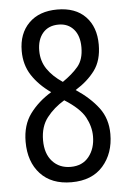

<svg xmlns="http://www.w3.org/2000/svg" viewBox="-53 -762 544 812"><g transform="rotate(-5 219.0 -356.5)"><path d="M218 10Q133 10 86 -41Q39 -92 39 -177Q39 -248 74 -295.5Q109 -343 165 -377Q114 -413 85 -457.5Q56 -502 56 -561Q56 -635 100 -679Q144 -723 221 -723Q298 -723 340.5 -679Q383 -635 383 -560Q383 -493 352 -451Q321 -409 269 -377Q329 -337 364 -290.5Q399 -244 399 -179Q399 -97 352 -43.5Q305 10 218 10ZM218 -416Q259 -444 284 -473.5Q309 -503 309 -555Q309 -604 285 -631.5Q261 -659 221 -659Q178 -659 154 -631Q130 -603 130 -556Q130 -512 153 -478Q176 -444 218 -416ZM220 -55Q270 -55 297.5 -89.5Q325 -124 325 -176Q325 -217 303.5 -257Q282 -297 217 -338Q172 -311 142.5 -273Q113 -235 113 -177Q113 -120 142.5 -87.5Q172 -55 220 -55Z"/></g></svg>

Font: Noto Sans Oriya ExtCond
Style: Regular
Weight: 400
Width: 2
Designer: Amélie Bonet and Sol Matas
Foundry: Google LLC
Version: Version 2.006; ttfautohint (v1.8.4.7-5d5b)